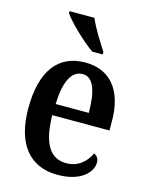

<svg xmlns="http://www.w3.org/2000/svg" viewBox="-117 -840 718 924"><g transform="rotate(15 242.5 -378.0)"><path d="M269 -606H321V-619C296 -657 255 -721 237 -766H113V-756C135 -721 217 -642 269 -606ZM260 10C378 10 429 -49 429 -96C429 -117 418 -130 404 -135C384 -91 345 -55 286 -55C207 -55 164 -118 162 -261H447V-306C447 -464 373 -547 251 -547C118 -547 42 -452 42 -264C42 -90 118 10 260 10ZM164 -317C167 -429 198 -490 253 -490C308 -490 329 -422 329 -317Z"/></g></svg>

Font: Noto Serif Condensed Semi
Style: Regular
Weight: 600
Width: 3
Designer: Monotype Design Team
Foundry: Monotype Imaging Inc.
Version: Version 1.002